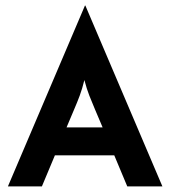

<svg xmlns="http://www.w3.org/2000/svg" viewBox="-20 -667 609 687"><path d="M8.3 0 284 -647.2H285.4L561.1 0H435.4L388.9 -111.1H176.4L129.9 0ZM218.1 -211.1H347.2L320.1 -275Q309 -300.7 299.7 -324.7Q290.3 -348.6 281.9 -380.6Q274.3 -349.3 265.3 -325Q256.2 -300.7 245.1 -275Z"/></svg>

Font: Afacad Flux
Style: Bold
Weight: 700
Designer: Kristian Moeller
Foundry: Dicotype
Version: Version 1.100